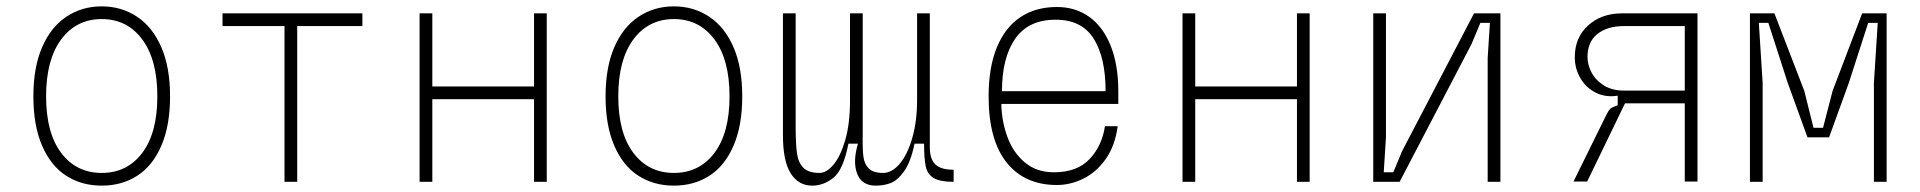

<svg xmlns="http://www.w3.org/2000/svg" viewBox="-20 -572 6040 604"><path d="M300 -512Q220 -512 172.5 -448Q125 -384 125 -269Q125 -154 172.5 -91Q220 -28 300 -28Q380 -28 427.5 -91Q475 -154 475 -269Q475 -384 427.5 -448Q380 -512 300 -512ZM300 -552Q362 -552 411 -519.5Q460 -487 487.5 -423.5Q515 -360 515 -269Q515 -177 487.5 -113.5Q460 -50 411.5 -19Q363 12 300 12Q237 12 188.5 -19Q140 -50 112.5 -113.5Q85 -177 85 -269Q85 -360 112.5 -423.5Q140 -487 189 -519.5Q238 -552 300 -552Z M875 -490H680V-530H1120V-490H915V0H875Z M1340 -260V0H1300V-530H1340V-300H1660V-530H1700V0H1660V-260Z M2100 -512Q2020 -512 1972.5 -448Q1925 -384 1925 -269Q1925 -154 1972.5 -91Q2020 -28 2100 -28Q2180 -28 2227.5 -91Q2275 -154 2275 -269Q2275 -384 2227.5 -448Q2180 -512 2100 -512ZM2100 -552Q2162 -552 2211 -519.5Q2260 -487 2287.5 -423.5Q2315 -360 2315 -269Q2315 -177 2287.5 -113.5Q2260 -50 2211.5 -19Q2163 12 2100 12Q2037 12 1988.5 -19Q1940 -50 1912.5 -113.5Q1885 -177 1885 -269Q1885 -360 1912.5 -423.5Q1940 -487 1989 -519.5Q2038 -552 2100 -552Z M2980 -38V0Q2938 0 2918 -11.5Q2898 -23 2892.5 -47.5Q2887 -72 2887 -120H2857Q2845 -62 2824 -33Q2803 -4 2781.5 4Q2760 12 2735 12Q2691 12 2676.5 -25.5Q2662 -63 2679 -120H2649Q2633 -38 2602 -13Q2571 12 2535 12Q2492 12 2467.5 -26.5Q2443 -65 2443 -147V-530H2483V-177Q2483 -120 2487 -90.5Q2491 -61 2507 -44.5Q2523 -28 2558 -28Q2580 -28 2602 -54Q2624 -80 2639 -131.5Q2654 -183 2654 -257V-530H2694V-177V-154Q2693 -104 2696 -80Q2699 -56 2713 -42Q2727 -28 2758 -28Q2786 -28 2810.5 -57Q2835 -86 2850 -138.5Q2865 -191 2865 -257V-530H2905V-110Q2905 -83 2913 -67.5Q2921 -52 2937.5 -45Q2954 -38 2980 -38Z M3090 -269Q3090 -360 3116 -423Q3142 -486 3190 -518Q3238 -550 3305 -550Q3363 -550 3406.5 -519Q3450 -488 3474 -428Q3498 -368 3498 -285V-245H3130Q3131 -191 3149 -141.5Q3167 -92 3204 -61Q3241 -30 3295 -30Q3369 -30 3408 -72Q3447 -114 3456 -175H3496Q3488 -114 3459 -72.5Q3430 -31 3389 -10.5Q3348 10 3305 10Q3203 10 3146.5 -61Q3090 -132 3090 -269ZM3301 -510Q3215 -510 3173.5 -450Q3132 -390 3132 -285H3458Q3458 -391 3420.5 -450.5Q3383 -510 3301 -510Z M3740 -260V0H3700V-530H3740V-300H4060V-530H4100V0H4060V-260Z M4700 0H4660V-390L4667 -500H4637L4609 -433L4383 0H4300V-530H4340V-140L4333 -30H4363L4391 -97L4617 -530H4700Z M5280 -1V-247H5092L4973 -1H4930L5034 -212Q5040 -224 5045 -229Q5050 -234 5059 -237L5069 -241V-271Q5032 -265 5001 -280Q4970 -295 4952 -325.5Q4934 -356 4934 -392Q4934 -454 4976 -492Q5018 -530 5083 -530H5320V-1ZM5280 -490H5089Q5036 -490 5005 -465Q4974 -440 4974 -393Q4974 -368 4987 -343.5Q5000 -319 5026 -303Q5052 -287 5089 -287H5280Z M5485 -530H5562L5656 -286L5685 -170H5715L5745 -286L5838 -530H5915V0H5875V-311L5887 -500H5857L5796 -311L5734 -140H5666L5604 -311L5543 -500H5513L5525 -311V0H5485Z"/></svg>

Font: Fliege Mono Thin
Style: Regular
Weight: 100
Version: Version 0.020;Glyphs 3.3 (3306)